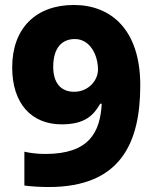

<svg xmlns="http://www.w3.org/2000/svg" viewBox="-20 -742 618 772"><path d="M544 -399C544 -623 426 -722 277 -722C124 -722 29 -628 29 -471C29 -325 107 -242 228 -242C321 -242 356 -278 383 -325H389C383 -211 339 -123 163 -123C133 -123 105 -126 78 -132V4C104 8 148 10 176 10C464 10 544 -166 544 -399ZM281 -585C342 -585 374 -521 374 -462C374 -419 336 -373 278 -373C222 -373 194 -412 194 -473C194 -551 230 -585 281 -585Z"/></svg>

Font: Noto Sans Arabic ExtBd
Style: Regular
Weight: 800
Designer: Monotype Design Team, Nadine Chahine, Nizar Qandah and Khaled Hosny
Foundry: Monotype Imaging Inc.
Version: Version 2.012